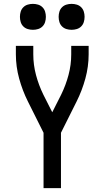

<svg xmlns="http://www.w3.org/2000/svg" viewBox="-20 -972 540 992"><path d="M205 0V-286L124 -448Q96 -504 79 -566Q62 -628 62 -691V-735H152V-691Q152 -637 166 -584.5Q180 -532 204 -483L250 -392L296 -483Q320 -532 334 -584.5Q348 -637 348 -691V-735H438V-691Q438 -628 421 -566Q404 -504 376 -448L295 -286V0ZM350 -818Q336 -818 323 -822Q310 -826 300.5 -835.5Q291 -845 287 -858Q283 -871 283 -885Q283 -899 287 -912Q291 -925 300.5 -934.5Q310 -944 323 -948Q336 -952 350 -952Q364 -952 377 -948Q390 -944 399.5 -934.5Q409 -925 413 -912Q417 -899 417 -885Q417 -871 413 -858Q409 -845 399.5 -835.5Q390 -826 377 -822Q364 -818 350 -818ZM150 -818Q136 -818 123 -822Q110 -826 100.5 -835.5Q91 -845 87 -858Q83 -871 83 -885Q83 -899 87 -912Q91 -925 100.5 -934.5Q110 -944 123 -948Q136 -952 150 -952Q164 -952 177 -948Q190 -944 199.5 -934.5Q209 -925 213 -912Q217 -899 217 -885Q217 -871 213 -858Q209 -845 199.5 -835.5Q190 -826 177 -822Q164 -818 150 -818Z"/></svg>

Font: Iosevka Curly Medium
Style: Regular
Weight: 500
Monospace: yes
Designer: Belleve Invis
Foundry: Belleve Invis
Version: Version 22.1.2; ttfautohint (v1.8.4)